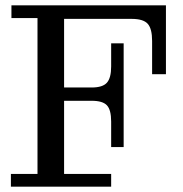

<svg xmlns="http://www.w3.org/2000/svg" viewBox="-20 -702 689 722"><path d="M21 0V-48H121V-634H23V-682H221V-48H398V0ZM221 -631V-682H604V-631ZM221 -323V-373H445V-323ZM552 -548Q552 -594 535.5 -612.5Q519 -631 475 -631H604V-423H552ZM325 -373Q366 -373 382 -391Q398 -409 398 -452V-539H445V-373ZM398 -245Q398 -289 382 -306Q366 -323 325 -323H445V-149H398Z"/></svg>

Font: Montagu Slab
Style: Regular
Weight: 400
Version: Version 1.000